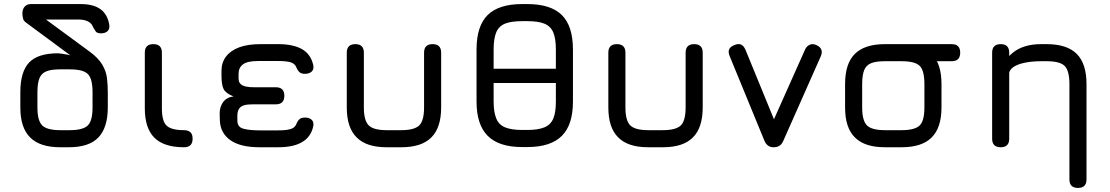

<svg xmlns="http://www.w3.org/2000/svg" viewBox="-20 -724 5456 944"><path d="M318 0C318 0 318 0 318 0C384.5 0 433.5 -16 464 -48.5C494.5 -80.5 510 -129.5 510 -196C510 -196 510 -271 510 -271C510 -271 510 -271 510 -271C510 -294.5 508.5 -317 506 -339.5C503.5 -361.5 496 -383.5 483.5 -405C471 -426.5 450.5 -448.5 421 -470C421 -470 206 -628 206 -628C206 -628 367 -628 367 -628C367 -628 367 -628 367 -628C383.5 -628 398 -625.5 409.5 -620C421 -614.5 429 -608 433 -600C433 -600 433 -600 433 -600C439 -588 444.5 -578.5 449.5 -571C454 -563.5 463 -560 476 -560C476 -560 476 -560 476 -560C490.5 -560 502 -564 509.5 -571.5C517 -579 519.5 -590 517 -604C517 -604 517 -604 517 -604C511 -637.5 496.5 -663 473 -679.5C449.5 -696 417.5 -704 377 -704C377 -704 132 -704 132 -704C132 -704 132 -704 132 -704C118.5 -704 108.5 -699.5 101 -691C93.5 -682.5 90 -671 90 -657C90 -657 90 -657 90 -657C90 -650 91 -642.5 93 -634.5C94.5 -626 99.5 -619 108 -613C108 -613 327 -451 327 -451C327 -451 327 -451 327 -451C325 -452.5 319.5 -454 310.5 -455.5C301 -457 292 -458.5 283 -460C273.5 -461.5 268 -462 266 -462C266 -462 266 -462 266 -462C199.5 -462 152 -447 123.5 -417C94.5 -386.5 80 -338 80 -271C80 -271 80 -195 80 -195C80 -195 80 -195 80 -195C80 -129 96 -80 128.5 -48C160.5 -16 209.5 0 276 0C276 0 318 0 318 0ZM276 -84C232.5 -84 203 -92 187.5 -107.5C172 -123 164 -152 164 -195C164 -195 164 -271 164 -271C164 -271 164 -271 164 -271C164 -300.5 167.5 -323 174 -339.5C180.5 -355.5 192 -367 208.5 -373.5C224.5 -380 247 -383 276 -383C276 -383 323 -383 323 -383C323 -383 323 -383 323 -383C366.5 -383 396.5 -375.5 412 -360C427.5 -344.5 435 -314.5 435 -271C435 -271 435 -196 435 -196C435 -196 435 -196 435 -196C435 -152.5 427.5 -123 412 -107.5C396.5 -92 366.5 -84 323 -84C323 -84 276 -84 276 -84C276 -84 276 -84 276 -84Z M885 0C913 0 927 -14 927 -42C927 -42 927 -42 927 -42C927 -56.5 923.5 -67.5 916 -74C908.5 -80.5 898 -84 885 -84C885 -84 885 -84 885 -84C843 -84 814.5 -91.5 799 -106.5C783.5 -121 776 -149.5 776 -192C776 -192 776 -465 776 -465C776 -465 776 -465 776 -465C776 -493 762 -507 734 -507C734 -507 734 -507 734 -507C706 -507 692 -493 692 -465C692 -465 692 -192 692 -192C692 -192 692 -192 692 -192C692 -126.5 707.5 -78.5 739 -47C770.5 -15.5 819 0 885 0C885 0 885 0 885 0Z M1348 0C1348 0 1348 0 1348 0C1397.5 0 1437 -8.5 1465.5 -25.5C1494 -42 1512 -67.5 1520 -102C1520 -102 1520 -102 1520 -102C1523 -116 1520.5 -127 1513 -134.5C1505 -142 1494 -146 1480 -146C1480 -146 1480 -146 1480 -146C1466.5 -146 1457 -143 1451 -136.5C1444.5 -130 1439 -120.5 1434 -108C1434 -108 1434 -108 1434 -108C1429 -99 1420 -92.5 1406.5 -89C1393 -85 1373.5 -83 1348 -83C1348 -83 1256 -83 1256 -83C1256 -83 1256 -83 1256 -83C1224 -83 1198 -85.5 1177.5 -91C1157 -96 1147 -109.5 1147 -132C1147 -132 1147 -153 1147 -153C1147 -153 1147 -153 1147 -153C1147 -168.5 1149.5 -180 1155 -188.5C1160 -197 1168 -202.5 1179 -206C1189.5 -209.5 1203.5 -211 1221 -211C1221 -211 1336 -211 1336 -211C1336 -211 1336 -211 1336 -211C1364 -211 1378 -225 1378 -253C1378 -253 1378 -253 1378 -253C1378 -281 1364 -295 1336 -295C1336 -295 1229 -295 1229 -295C1229 -295 1229 -295 1229 -295C1213.5 -295 1200.5 -296 1189 -298.5C1177.5 -301 1169 -305 1162.5 -311.5C1156 -317.5 1153 -326.5 1153 -338C1153 -338 1153 -361 1153 -361C1153 -361 1153 -361 1153 -361C1153 -381 1160 -396.5 1174.5 -407.5C1189 -418.5 1213.5 -424 1249 -424C1249 -424 1348 -424 1348 -424C1348 -424 1348 -424 1348 -424C1373.5 -424 1393 -422 1406.5 -418.5C1420 -414.5 1429 -408 1434 -399C1434 -399 1434 -399 1434 -399C1439 -387 1444.5 -377.5 1450.5 -371C1456.5 -364.5 1466 -361 1479 -361C1479 -361 1479 -361 1479 -361C1493.5 -361 1505 -365 1513 -372.5C1520.5 -380 1523 -391 1520 -405C1520 -405 1520 -405 1520 -405C1512 -439.5 1494 -465.5 1465.5 -482C1437 -498.5 1397.5 -507 1348 -507C1348 -507 1266 -507 1266 -507C1266 -507 1266 -507 1266 -507C1222 -507.5 1185.5 -502 1156.5 -491.5C1127 -480.5 1105.5 -465 1091 -445.5C1076.5 -426 1069 -403 1069 -377C1069 -377 1069 -351 1069 -351C1069 -351 1069 -351 1069 -351C1069 -321.5 1072.5 -300 1079.5 -286C1086.5 -272 1102.5 -260 1128 -250C1128 -250 1128 -250 1128 -250C1105.5 -247 1088.5 -237.5 1077 -222C1065.5 -206 1059.5 -186.5 1060 -164C1060 -164 1061 -132 1061 -132C1061 -132 1061 -132 1061 -132C1062.5 -90 1080 -57.5 1113 -34.5C1146 -11.5 1193.5 0 1256 0C1256 0 1348 0 1348 0Z M1685 -196C1685 -129.5 1701 -80.5 1733.5 -48.5C1765.5 -16 1814.5 0 1881 0C1881 0 1953 0 1953 0C1953 0 1953 0 1953 0C2019.5 0 2069 -16 2101 -48.5C2133 -80.5 2149 -129.5 2149 -196C2149 -196 2149 -465 2149 -465C2149 -465 2149 -465 2149 -465C2149 -493 2135 -507 2107 -507C2107 -507 2107 -507 2107 -507C2079 -507 2065 -493 2065 -465C2065 -465 2065 -196 2065 -196C2065 -196 2065 -196 2065 -196C2065 -152.5 2057 -123 2041.5 -107.5C2025.5 -92 1996 -84 1953 -84C1953 -84 1881 -84 1881 -84C1881 -84 1881 -84 1881 -84C1838 -84 1808.5 -92 1793 -107.5C1777 -123 1769 -152.5 1769 -196C1769 -196 1769 -465 1769 -465C1769 -465 1769 -465 1769 -465C1769 -493 1755 -507 1727 -507C1727 -507 1727 -507 1727 -507C1699 -507 1685 -493 1685 -465C1685 -465 1685 -196 1685 -196C1685 -196 1685 -196 1685 -196Z M2573 -1C2573 -1 2573 -1 2573 -1C2649.5 -1 2706 -19.5 2742.5 -56C2779 -92.5 2797 -148.5 2797 -225C2797 -225 2797 -480 2797 -480C2797 -480 2797 -480 2797 -480C2797 -557 2779 -613.5 2742.5 -650C2706 -686 2649.5 -704 2573 -704C2573 -704 2547 -704 2547 -704C2547 -704 2547 -704 2547 -704C2470.5 -704 2414.5 -686 2378 -650.5C2341.5 -614.5 2323 -558 2323 -481C2323 -481 2323 -225 2323 -225C2323 -225 2323 -225 2323 -225C2323 -148.5 2341.5 -92.5 2378 -56C2414.5 -19.5 2470.5 -1 2547 -1C2547 -1 2573 -1 2573 -1ZM2547 -85C2511.5 -85 2483.5 -89.5 2463 -98C2442.5 -106.5 2428.5 -121 2420 -141.5C2411.5 -162 2407 -189.5 2407 -225C2407 -225 2407 -481 2407 -481C2407 -481 2407 -481 2407 -481C2407 -517 2411.5 -545 2420 -565.5C2428.5 -585.5 2443 -599.5 2463.5 -608C2484 -616 2511.5 -620 2547 -620C2547 -620 2573 -620 2573 -620C2573 -620 2573 -620 2573 -620C2608.5 -620 2636.5 -616 2657 -607.5C2677.5 -599 2692 -584.5 2700.5 -564C2709 -543.5 2713 -515.5 2713 -480C2713 -480 2713 -225 2713 -225C2713 -225 2713 -225 2713 -225C2713 -189.5 2709 -162 2700.5 -141.5C2692 -121 2677.5 -106.5 2657 -98C2636.5 -89.5 2608.5 -85 2573 -85C2573 -85 2547 -85 2547 -85C2547 -85 2547 -85 2547 -85ZM2757 -316C2757 -316 2757 -386 2757 -386C2757 -386 2368 -386 2368 -386C2368 -386 2368 -316 2368 -316C2368 -316 2757 -316 2757 -316Z M2971 -196C2971 -129.5 2987 -80.5 3019.5 -48.5C3051.5 -16 3100.5 0 3167 0C3167 0 3239 0 3239 0C3239 0 3239 0 3239 0C3305.5 0 3355 -16 3387 -48.5C3419 -80.5 3435 -129.5 3435 -196C3435 -196 3435 -465 3435 -465C3435 -465 3435 -465 3435 -465C3435 -493 3421 -507 3393 -507C3393 -507 3393 -507 3393 -507C3365 -507 3351 -493 3351 -465C3351 -465 3351 -196 3351 -196C3351 -196 3351 -196 3351 -196C3351 -152.5 3343 -123 3327.5 -107.5C3311.5 -92 3282 -84 3239 -84C3239 -84 3167 -84 3167 -84C3167 -84 3167 -84 3167 -84C3124 -84 3094.5 -92 3079 -107.5C3063 -123 3055 -152.5 3055 -196C3055 -196 3055 -465 3055 -465C3055 -465 3055 -465 3055 -465C3055 -493 3041 -507 3013 -507C3013 -507 3013 -507 3013 -507C2985 -507 2971 -493 2971 -465C2971 -465 2971 -196 2971 -196C2971 -196 2971 -196 2971 -196Z M4015 -446C4015 -446 4015 -446 4015 -446C4026.5 -471.5 4019.5 -490.5 3995 -502C3995 -502 3995 -502 3995 -502C3983 -507.5 3972 -508.5 3962.5 -504.5C3952.5 -500.5 3944.5 -493 3939 -482C3939 -482 3765 -92 3765 -92C3765 -92 3804 -92 3804 -92C3804 -92 3645 -480 3645 -480C3645 -480 3645 -480 3645 -480C3633.5 -506.5 3615 -513.5 3590 -502C3590 -502 3590 -502 3590 -502C3563.5 -492 3556.5 -473.5 3568 -447C3568 -447 3738 -33 3738 -33C3738 -33 3738 -33 3738 -33C3747 -11 3762 0 3783 0C3783 0 3783 0 3783 0C3795 0 3805 -2.5 3813 -8C3820.5 -13 3826.5 -20.5 3831 -31C3831 -31 4015 -446 4015 -446Z M4659 -423C4659 -423 4659 -423 4659 -423C4687 -423 4701 -437 4701 -465C4701 -465 4701 -465 4701 -465C4701 -493 4687 -507 4659 -507C4659 -507 4331 -507 4331 -507C4331 -507 4331 -507 4331 -507C4303 -507 4289 -493 4289 -465C4289 -465 4289 -465 4289 -465C4289 -437 4303 -423 4331 -423C4331 -423 4659 -423 4659 -423ZM4413 0C4413 0 4413 0 4413 0C4479.5 0 4529 -16 4561 -48.5C4593 -80.5 4609 -129.5 4609 -196C4609 -196 4609 -311 4609 -311C4609 -311 4609 -311 4609 -311C4609 -377.5 4593 -427 4561 -459C4529 -491 4479.5 -507 4413 -507C4413 -507 4331 -507 4331 -507C4331 -507 4331 -507 4331 -507C4264.5 -507 4215.5 -491 4183.5 -459.5C4151 -427.5 4135 -378 4135 -311C4135 -311 4135 -195 4135 -195C4135 -195 4135 -195 4135 -195C4135 -129 4151 -80 4183.5 -48C4215.5 -16 4264.5 0 4331 0C4331 0 4413 0 4413 0ZM4219 -311C4219 -311 4219 -311 4219 -311C4219 -340.5 4222.5 -363 4229 -379.5C4235.5 -395.5 4247 -407 4263.5 -413.5C4279.5 -420 4302 -423 4331 -423C4331 -423 4413 -423 4413 -423C4413 -423 4413 -423 4413 -423C4456.5 -423 4486.5 -415.5 4502 -400C4517.5 -384.5 4525 -354.5 4525 -311C4525 -311 4525 -196 4525 -196C4525 -196 4525 -196 4525 -196C4525 -152.5 4517.5 -123 4502 -107.5C4486.5 -92 4456.5 -84 4413 -84C4413 -84 4331 -84 4331 -84C4331 -84 4331 -84 4331 -84C4287.5 -84 4258 -92 4242.5 -107.5C4227 -123 4219 -152 4219 -195C4219 -195 4219 -311 4219 -311Z M5322 -311C5322 -311 5322 -311 5322 -311C5322 -377.5 5306 -427 5274 -459C5242 -491 5192.5 -507 5126 -507C5126 -507 5098 -507 5098 -507C5098 -507 5098 -507 5098 -507C5041 -507 4995 -493 4960.5 -465.5C4925.5 -438 4904 -397.5 4896 -345C4896 -345 4896 -345 4896 -345C4895 -325 4897.5 -315 4903 -315C4903 -315 4903 -315 4903 -315C4929.5 -315 4942 -328 4941 -354C4941 -354 4941 -354 4941 -354C4940 -369.5 4946.5 -382.5 4960.5 -393C4974.5 -403 4993.5 -410.5 5018 -415.5C5042 -420.5 5068.5 -423 5098 -423C5098 -423 5126 -423 5126 -423C5126 -423 5126 -423 5126 -423C5169 -423 5198.5 -415.5 5214.5 -400C5230 -384.5 5238 -354.5 5238 -311C5238 -311 5238 158 5238 158C5238 158 5238 158 5238 158C5238 186 5252 200 5280 200C5280 200 5280 200 5280 200C5308 200 5322 186 5322 158C5322 158 5322 -311 5322 -311ZM4942 -465C4942 -465 4942 -465 4942 -465C4942 -493 4928 -507 4900 -507C4900 -507 4900 -507 4900 -507C4872 -507 4858 -493 4858 -465C4858 -465 4858 -42 4858 -42C4858 -42 4858 -42 4858 -42C4858 -14 4872 0 4900 0C4900 0 4900 0 4900 0C4928 0 4942 -14 4942 -42C4942 -42 4942 -465 4942 -465Z"/></svg>

Font: Jura-Fortis-Bold
Style: Bold
Weight: 500
Designer: Daniel Johnson, Alexei Vanyashin, Mirko Velimirovic
Foundry: Daniel Johnson
Version: ""